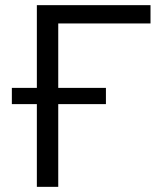

<svg xmlns="http://www.w3.org/2000/svg" viewBox="-20 -725 618 745"><path d="M123 0V-321H26V-384H123V-705H564V-634H206V-384H391V-321H206V0Z"/></svg>

Font: Nunito Sans
Style: Regular
Weight: 400
Designer: Vernon Adams
Foundry: Vernon Adams
Version: Version 3.101; ttfautohint (v1.8.4.7-5d5b);gftools[0.9.27]